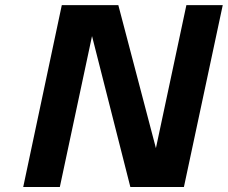

<svg xmlns="http://www.w3.org/2000/svg" viewBox="-20 -743 905 763"><path d="M72.3 0 225.6 -722.7H450.2L599.6 -154.3L720.7 -722.7H865.2L710.9 0H498L345.7 -599.6L217.8 0Z"/></svg>

Font: FreeUniversal
Style: BoldItalic
Weight: 700
Italic angle: -11°
Version: Version 1.001 March 22, 2017